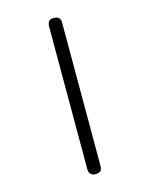

<svg xmlns="http://www.w3.org/2000/svg" viewBox="-123 -689 772 989"><g transform="rotate(-15 262.5 -194.5)"><path d="M227 -575Q227 -590 234 -600.5Q241 -611 261 -611H262Q275 -611 282.5 -606.5Q290 -602 293 -596Q296 -590 296.5 -584Q297 -578 297 -574V186Q297 210 286.5 216Q276 222 262 222Q249 222 242 217.5Q235 213 231.5 207Q228 201 227.5 195Q227 189 227 185Z"/></g></svg>

Font: CMU Typewriter Custom
Style: Regular
Weight: 500
Monospace: yes
Version: Version 0.7.0